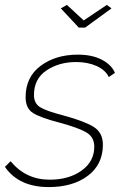

<svg xmlns="http://www.w3.org/2000/svg" viewBox="-34 -750 509 780"><path d="M213 -716 238 -730 306 -667 400 -730 419 -716 312 -638H286ZM-14 -72 9 -95Q71 -20 168 -20Q246 -20 297.5 -57Q349 -94 349 -154Q349 -193 317 -212Q285 -231 207 -252Q130 -272 100 -291Q70 -310 70 -355Q70 -437 131 -482.5Q192 -528 282 -528Q340 -528 379.5 -507.5Q419 -487 433 -454L408 -437Q394 -466 358 -482Q322 -498 275 -498Q206 -498 155 -464Q104 -430 104 -364Q104 -330 129 -314.5Q154 -299 220 -282Q309 -258 346.5 -234.5Q384 -211 384 -162Q384 -82 323 -36Q262 10 164 10Q43 10 -14 -72Z"/></svg>

Font: Raleway-v4020 ExtraLight
Style: Italic
Weight: 275
Italic angle: -12°
Designer: Matt McInerney, Pablo Impallari, Rodrigo Fuenzalida
Foundry: Matt McInerney, Pablo Impallari, Rodrigo Fuenzalida
Version: Version 4.020;PS 004.020;hotconv 1.0.88;makeotf.lib2.5.64775